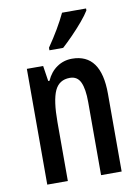

<svg xmlns="http://www.w3.org/2000/svg" viewBox="-86 -824 641 882"><g transform="rotate(-10 234.5 -383.0)"><path d="M274 -550Q409 -550 409 -363V0H313V-341Q313 -402 298.5 -433.5Q284 -465 249 -465Q199 -465 178.5 -420.5Q158 -376 158 -274V0H62V-540H138L149 -468H155Q172 -507 203.5 -528.5Q235 -550 274 -550ZM378 -757Q366 -737 342 -708.5Q318 -680 291 -652.5Q264 -625 243 -606H179V-618Q234 -698 266 -766H378Z"/></g></svg>

Font: Noto Sans Georgian ExtraCondensed Medium
Style: Regular
Weight: 500
Width: 2
Designer: Monotype Design Team, Akaki Razmadze
Foundry: Google LLC
Version: Version 2.005; ttfautohint (v1.8.4.7-5d5b)